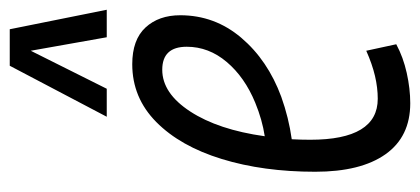

<svg xmlns="http://www.w3.org/2000/svg" viewBox="-248 -582 841 384"><g transform="rotate(-90 172.0 -390.5)"><path d="M275 -18Q249 -4 217.5 3Q186 10 157 10Q90 10 55 -39.5Q20 -89 20 -180Q20 -284 45.5 -367Q71 -450 119.5 -498Q168 -546 235 -546Q284 -546 308.5 -519.5Q333 -493 333 -450Q333 -381 288 -328Q243 -275 170 -248Q128 -233 85 -227Q84 -209 84 -190Q84 -55 166 -55Q188 -55 211.5 -60.5Q235 -66 262 -78ZM224 -486Q177 -486 140.5 -430Q104 -374 91 -281Q124 -286 158 -300Q209 -321 239.5 -357Q270 -393 270 -437Q270 -486 224 -486ZM130 -597 232 -791H305L344 -597H289L262 -749L186 -597Z"/></g></svg>

Font: Georama Condensed
Style: Italic
Weight: 400
Width: 3
Italic angle: -9°
Designer: Jean-Baptiste Levee
Foundry: Production Type
Version: Version 1.000